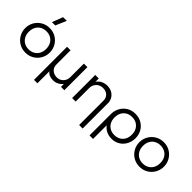

<svg xmlns="http://www.w3.org/2000/svg" viewBox="69 -1698 2852 2852"><g transform="rotate(45 1495.0 -272.0)"><path d="M296 15Q222 15 163.5 -20Q105 -55 71.5 -113.8Q38 -172.5 38 -242.5Q38 -295 57.2 -341.5Q76.5 -388 111.5 -423.8Q146.5 -459.5 193.5 -479.8Q240.5 -500 296 -500Q370.5 -500 428.8 -465Q487 -430 520.5 -371.2Q554 -312.5 554 -242.5Q554 -190.5 534.8 -143.8Q515.5 -97 481 -61.2Q446.5 -25.5 399.2 -5.2Q352 15 296 15ZM296 -53.5Q349 -53.5 390 -76.8Q431 -100 454.2 -142.2Q477.5 -184.5 477.5 -242.5Q477.5 -300.5 454.2 -343Q431 -385.5 390 -408.5Q349 -431.5 296 -431.5Q243 -431.5 202 -408.5Q161 -385.5 137.8 -343Q114.5 -300.5 114.5 -242.5Q114.5 -184.5 138 -142.2Q161.5 -100 202.2 -76.8Q243 -53.5 296 -53.5ZM256 -585 321.5 -754.5H399L326 -585Z M674 210V-485H748V-192Q748 -124.5 788.5 -89.8Q829 -55 888.5 -55Q925 -55 956.8 -73.2Q988.5 -91.5 1008 -124.5Q1027.5 -157.5 1027.5 -201V-485H1101.5V0H1031.5V-61.5Q999.5 -22.5 960.8 -3.8Q922 15 878 15Q837 15 802.5 1.8Q768 -11.5 746 -42.5V210Z M1622.5 210V-301.5Q1622.5 -359 1585.8 -394.8Q1549 -430.5 1486 -430.5Q1445 -430.5 1412 -412Q1379 -393.5 1359.5 -360.2Q1340 -327 1340 -283V0H1266V-485H1340V-416Q1372.5 -461 1415.2 -480.5Q1458 -500 1502.5 -500Q1567.5 -500 1610.8 -473.8Q1654 -447.5 1675.2 -406.8Q1696.5 -366 1696.5 -324V210Z M1841 210V-241Q1841 -312 1873.8 -371Q1906.5 -430 1964.2 -465Q2022 -500 2096.5 -500Q2174.5 -500 2232.5 -465.2Q2290.5 -430.5 2322.5 -372Q2354.5 -313.5 2354.5 -242.5Q2354.5 -189.5 2336.5 -142.8Q2318.5 -96 2285.2 -60.5Q2252 -25 2206.2 -5Q2160.5 15 2106 15Q2046 15 1994.8 -10.2Q1943.5 -35.5 1915 -77.5V210ZM2096.5 -53.5Q2149.5 -53.5 2190.5 -76.8Q2231.5 -100 2254.8 -142.2Q2278 -184.5 2278 -242.5Q2278 -300.5 2254.5 -343Q2231 -385.5 2190.2 -408.5Q2149.5 -431.5 2096.5 -431.5Q2043.5 -431.5 2002.5 -408.5Q1961.5 -385.5 1938.2 -343Q1915 -300.5 1915 -242.5Q1915 -184.5 1938.2 -142.2Q1961.5 -100 2002.5 -76.8Q2043.5 -53.5 2096.5 -53.5Z M2693.5 15Q2619.5 15 2561 -20Q2502.5 -55 2469 -113.8Q2435.5 -172.5 2435.5 -242.5Q2435.5 -295 2454.8 -341.5Q2474 -388 2509 -423.8Q2544 -459.5 2591 -479.8Q2638 -500 2693.5 -500Q2768 -500 2826.2 -465Q2884.5 -430 2918 -371.2Q2951.5 -312.5 2951.5 -242.5Q2951.5 -190.5 2932.2 -143.8Q2913 -97 2878.5 -61.2Q2844 -25.5 2796.8 -5.2Q2749.5 15 2693.5 15ZM2693.5 -53.5Q2746.5 -53.5 2787.5 -76.8Q2828.5 -100 2851.8 -142.2Q2875 -184.5 2875 -242.5Q2875 -300.5 2851.8 -343Q2828.5 -385.5 2787.5 -408.5Q2746.5 -431.5 2693.5 -431.5Q2640.5 -431.5 2599.5 -408.5Q2558.5 -385.5 2535.2 -343Q2512 -300.5 2512 -242.5Q2512 -184.5 2535.5 -142.2Q2559 -100 2599.8 -76.8Q2640.5 -53.5 2693.5 -53.5Z"/></g></svg>

Font: Geologica Roman ExtraLight
Style: Regular
Weight: 250
Designer: Sindre Bremnes, Frode Helland
Foundry: Monokrom Skriftforlag AS
Version: Version 1.010;gftools[0.9.28]